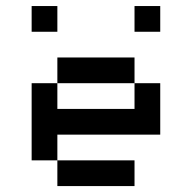

<svg xmlns="http://www.w3.org/2000/svg" viewBox="-20 -628 648 648"><path d="M173.6 -86.8H86.8V-347.2H173.6V-260.4H434V-347.2H520.8V-173.6H173.6ZM86.8 -520.8V-607.6H173.6V-520.8ZM434 -520.8V-607.6H520.8V-520.8ZM434 -347.2H173.6V-434H434ZM173.6 -86.8H434V0H173.6Z"/></svg>

Font: 8-bit Operator+ 8
Style: Regular
Weight: 400
Designer: GrandChaos9000
Version: Version 1.3.0 - August 1, 2014